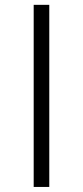

<svg xmlns="http://www.w3.org/2000/svg" viewBox="-20 -612 338 782"><path d="M180.7 149.4H117.2V-592.3H180.7Z"/></svg>

Font: IranNastaliq
Style: Regular
Weight: 400
Designer: Hossein Zahedi
Version: Version 1.5